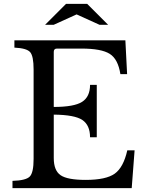

<svg xmlns="http://www.w3.org/2000/svg" viewBox="-20 -980 766 1000"><path d="M260 -710V-423Q366 -423 407.5 -449.5Q449 -476 449 -538H484V-265H449Q449 -328 409 -355Q369 -382 260 -383V-157Q260 -92 295.5 -67.5Q331 -43 426 -43Q532 -43 577.5 -75.5Q623 -108 643 -197H681L666 0H45V-38Q115 -40 135 -60.5Q155 -81 155 -152V-618Q155 -688 137 -708.5Q119 -729 55 -732V-770H633L642 -594H607Q595 -672 551.5 -699.5Q508 -727 404 -727H277Q260 -727 260 -710ZM324 -960H434L543 -851H498L379 -905L260 -851H215Z"/></svg>

Font: Libre Baskerville
Style: Regular
Weight: 400
Designer: Pablo Impallari, Rodrigo Fuenzalida
Foundry: Pablo Impallari, Rodrigo Fuenzalida
Version: Version 1.000